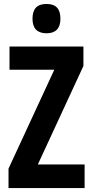

<svg xmlns="http://www.w3.org/2000/svg" viewBox="-20 -949 468 969"><path d="M215 -929C166 -929 144 -904 144 -854C144 -806 168 -781 215 -781C261 -781 285 -806 285 -854C285 -903 264 -929 215 -929ZM407 0V-119H171L401 -616V-714H28V-597H254L23 -98V0Z"/></svg>

Font: Noto Sans Myanmar UI ExtraCondensed
Style: Bold
Weight: 700
Width: 2
Designer: Monotype Design Team
Foundry: Monotype Imaging Inc.
Version: Version 2.103